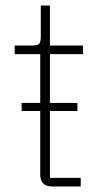

<svg xmlns="http://www.w3.org/2000/svg" viewBox="-20 -672 366 692"><path d="M271 -31V0H168Q146 0 135.5 -11Q125 -22 125 -42V-272H58V-301H125V-477H33V-508H99Q116 -508 121.5 -515Q127 -522 127 -539V-652H160V-508H279V-477H160V-301H259V-272H160V-31Z"/></svg>

Font: IBM Plex Sans ExtraLight
Style: Regular
Weight: 250
Designer: Mike Abbink, Paul van der Laan, Pieter van Rosmalen
Foundry: Bold Monday
Version: Version 3.201